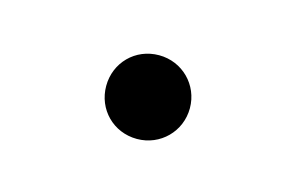

<svg xmlns="http://www.w3.org/2000/svg" viewBox="-32 -138 300 195"><g transform="rotate(15 118.0 -40.0)"><path d="M118.5 4.5C143 4.5 162.5 -15 162.5 -39.5C162.5 -64 143 -83.5 118.5 -83.5C93.5 -83.5 74.5 -64 74.5 -39.5C74.5 -15 93.5 4.5 118.5 4.5Z"/></g></svg>

Font: Hauora Light
Style: Regular
Weight: 300
Designer: Wayne Shih
Foundry: WCYS
Version: Version 1.001;hotconv 1.0.109;makeotfexe 2.5.65596